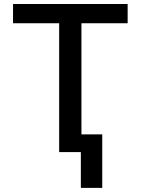

<svg xmlns="http://www.w3.org/2000/svg" viewBox="-20 -747 691 943"><path d="M606.9 -727.3V-632.8H380V-87H482.2V175.8H377.1V0H270.6V-632.8H44V-727.3Z"/></svg>

Font: Inter P Medium
Style: Regular
Weight: 500
Designer: Rasmus Andersson
Foundry: rsms
Version: Version 3.018;git-588b23468